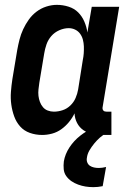

<svg xmlns="http://www.w3.org/2000/svg" viewBox="-20 -548 540 791"><path d="M439 8H403Q382 8 361.5 4Q341 0 324 -11.5Q307 -23 297.5 -41.5Q288 -60 287 -81Q278 -62 264 -45Q250 -28 232.5 -15.5Q215 -3 194.5 2.5Q174 8 154 8Q127 8 103 -0.5Q79 -9 63 -27Q47 -45 38.5 -68.5Q30 -92 26.5 -117.5Q23 -143 25 -169.5Q27 -196 31 -222L51 -342Q55 -364 60.5 -385.5Q66 -407 75.5 -427.5Q85 -448 98.5 -467Q112 -486 130.5 -500Q149 -514 171 -521Q193 -528 214 -528Q239 -528 262.5 -520.5Q286 -513 302 -497Q318 -481 327.5 -459Q337 -437 340 -414L358 -520H471L403 -108Q402 -104 402.5 -100Q403 -96 405.5 -93Q408 -90 411.5 -89Q415 -88 419 -88H439ZM202 -88Q220 -88 238 -94Q256 -100 270 -113.5Q284 -127 291.5 -144.5Q299 -162 302 -180L321 -300Q324 -314 325 -328.5Q326 -343 325.5 -357Q325 -371 321.5 -384.5Q318 -398 310 -409Q302 -420 289.5 -426Q277 -432 263 -432Q244 -432 224.5 -423.5Q205 -415 191.5 -399.5Q178 -384 171.5 -365Q165 -346 162 -327L142 -207Q140 -193 138.5 -179.5Q137 -166 138.5 -153Q140 -140 144.5 -128Q149 -116 157 -106.5Q165 -97 177 -92.5Q189 -88 202 -88ZM365 223Q348 223 332.5 220.5Q317 218 302 212.5Q287 207 274.5 198.5Q262 190 253 177.5Q244 165 242.5 149Q241 133 243 117Q248 87 266 59.5Q284 32 310 11.5Q336 -9 366 -22Q396 -35 426 -40L420 0Q405 7 392 18.5Q379 30 368 43.5Q357 57 348.5 71.5Q340 86 338 102Q336 112 339.5 121Q343 130 350.5 135Q358 140 367.5 142Q377 144 387 144Q394 144 401 143Q408 142 417 140L403 219Q393 221 383.5 222Q374 223 365 223Z"/></svg>

Font: Iosevka
Style: Bold Italic
Weight: 700
Italic angle: -9°
Monospace: yes
Designer: Belleve Invis
Foundry: Belleve Invis
Version: Version 32.5.0; ttfautohint (v1.8.4)